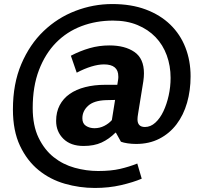

<svg xmlns="http://www.w3.org/2000/svg" viewBox="-20 -712 1006 951"><path d="M554 -55H552Q520 -23 483 -6Q446 11 394 11Q330 11 294 -24.5Q258 -60 258 -113Q258 -157 275.5 -190.5Q293 -224 325 -246.5Q357 -269 402 -280.5Q447 -292 501 -292H561L565 -317Q566 -322 566 -326Q566 -330 566 -334Q566 -393 495 -393Q467 -393 432.5 -382.5Q398 -372 360 -352L331 -436Q377 -460 424 -473.5Q471 -487 522 -487Q599 -487 646 -454.5Q693 -422 693 -349Q693 -331 690 -310L664 -149Q661 -132 661 -121Q661 -83 698 -83Q726 -83 749.5 -104.5Q773 -126 789.5 -161Q806 -196 815.5 -239Q825 -282 825 -326Q825 -386 806 -438Q787 -490 750.5 -528Q714 -566 661 -588Q608 -610 540 -610Q456 -610 383.5 -582.5Q311 -555 257.5 -500.5Q204 -446 173 -365Q142 -284 142 -177Q142 -90 171 -30Q200 30 246 66.5Q292 103 350 119Q408 135 466 135Q530 135 575 124.5Q620 114 660 98L682 173Q640 191 579.5 205Q519 219 450 219Q374 219 301 198Q228 177 171 130.5Q114 84 79 10Q44 -64 44 -170Q44 -297 85.5 -394.5Q127 -492 196 -558Q265 -624 353.5 -658Q442 -692 536 -692Q630 -692 702 -665Q774 -638 823.5 -590Q873 -542 898.5 -476.5Q924 -411 924 -334Q924 -264 906.5 -203Q889 -142 854.5 -96.5Q820 -51 769.5 -25Q719 1 654 1Q633 1 612.5 -2Q592 -5 579 -10ZM550 -217 505 -216Q445 -214 416.5 -188Q388 -162 388 -126Q388 -100 406 -88.5Q424 -77 448 -77Q474 -77 496.5 -88.5Q519 -100 534 -117Z"/></svg>

Font: Mukta Vaani
Style: Bold
Weight: 700
Designer: Noopur Datye, Girish Dalvi, Yashodeep Gholap, Pallavi Karambelkar
Foundry: Ek Type
Version: Version 2.538;PS 1.000;hotconv 16.6.51;makeotf.lib2.5.65220;